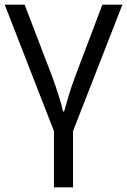

<svg xmlns="http://www.w3.org/2000/svg" viewBox="-20 -555 540 815"><path d="M290 240.2H209V1.5L0 -535.2H84.5L201.7 -229.5Q215.8 -190.4 229.2 -148.4Q242.7 -106.4 247.6 -82H252.4Q258.8 -106.4 271.2 -147.9Q283.7 -189.5 298.8 -229.5L414.6 -535.2H499.5L290 1.5Z"/></svg>

Font: Wonky
Style: Regular
Weight: 400
Designer: Monotype Design Team
Foundry: Monotype Imaging Inc.
Version: Version 3.000